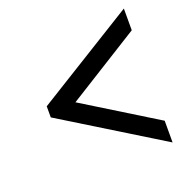

<svg xmlns="http://www.w3.org/2000/svg" viewBox="-100 -707 668 698"><g transform="rotate(-20 234.0 -358.0)"><path d="M452 -99 67 -336V-379L452 -617V-533L170 -357L452 -183Z"/></g></svg>

Font: Noto Serif Tamil Condensed Black
Style: Italic
Weight: 900
Width: 3
Italic angle: -12°
Designer: Indian Type Foundry, Tom Grace, and the Monotype Design Team
Foundry: Monotype Imaging Inc.
Version: Version 2.003; ttfautohint (v1.8.4.7-5d5b)